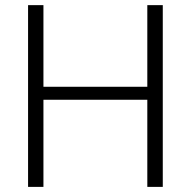

<svg xmlns="http://www.w3.org/2000/svg" viewBox="-20 -731 748 751"><path d="M616.7 0H556.2V-340.8H149.9V0H89.8V-710.9H149.9V-391.6H556.2V-710.9H616.7Z"/></svg>

Font: Vazir Thin FD
Style: Thin-FD
Weight: 100
Designer: Saber Rastikerdar
Foundry: Saber Rastikerdar
Version: Version 30.0.0